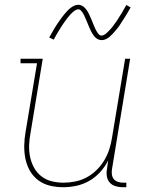

<svg xmlns="http://www.w3.org/2000/svg" viewBox="-20 -776 640 804"><path d="M245 8Q216 8 189 1.5Q162 -5 140.5 -21Q119 -37 105.5 -60.5Q92 -84 86.5 -111Q81 -138 81.5 -166.5Q82 -195 87 -223L135 -511H66V-530H159L108 -220Q103 -195 102 -169Q101 -143 106 -119Q111 -95 122.5 -74Q134 -53 153 -38Q172 -23 196.5 -17Q221 -11 246 -11Q270 -11 295 -16Q320 -21 342.5 -33Q365 -45 384 -63.5Q403 -82 416.5 -104.5Q430 -127 437.5 -150.5Q445 -174 449 -199L504 -530H525L449 -68Q447 -57 448.5 -45.5Q450 -34 456.5 -26Q463 -18 474 -14.5Q485 -11 496 -11H509V8H493Q478 8 463.5 3.5Q449 -1 439.5 -11.5Q430 -22 427.5 -37.5Q425 -53 428 -68L433 -104Q420 -78 399.5 -55.5Q379 -33 353.5 -18.5Q328 -4 300 2Q272 8 245 8ZM406 -608Q399 -608 393 -610.5Q387 -613 382.5 -616.5Q378 -620 374 -625Q370 -630 367 -635Q364 -640 361.5 -645Q359 -650 356.5 -655.5Q354 -661 351.5 -667Q349 -673 346.5 -679Q344 -685 341.5 -691Q339 -697 336.5 -702.5Q334 -708 332 -712.5Q330 -717 326 -723Q322 -729 318 -733Q314 -737 308 -737Q303 -737 298 -734.5Q293 -732 290 -729.5Q287 -727 283 -723.5Q279 -720 274.5 -715Q270 -710 268 -707.5Q266 -705 263.5 -702Q261 -699 258.5 -695.5Q256 -692 253.5 -688.5Q251 -685 248 -681Q245 -677 242.5 -673Q240 -669 237 -664.5Q234 -660 231 -655Q228 -650 224.5 -644.5Q221 -639 218 -633.5Q215 -628 211.5 -622Q208 -616 205 -610L186 -619Q192 -630 198 -640Q204 -650 209.5 -659.5Q215 -669 220.5 -677Q226 -685 231 -692Q236 -699 240.5 -705Q245 -711 249.5 -716.5Q254 -722 261 -729.5Q268 -737 275 -742.5Q282 -748 290.5 -752Q299 -756 308 -756Q314 -756 320 -753.5Q326 -751 330.5 -747.5Q335 -744 339 -739Q343 -734 346 -729.5Q349 -725 351.5 -719.5Q354 -714 356.5 -708.5Q359 -703 361.5 -697.5Q364 -692 366.5 -685.5Q369 -679 371.5 -673Q374 -667 376.5 -661.5Q379 -656 381 -651.5Q383 -647 387 -641Q391 -635 395 -631Q399 -627 406 -627Q410 -627 415 -629.5Q420 -632 423.5 -635Q427 -638 430.5 -641.5Q434 -645 438.5 -649.5Q443 -654 445 -656.5Q447 -659 449.5 -662Q452 -665 454.5 -668.5Q457 -672 459.5 -675.5Q462 -679 465 -683Q468 -687 471 -691.5Q474 -696 476.5 -700.5Q479 -705 482.5 -710Q486 -715 489 -720Q492 -725 495 -730.5Q498 -736 501.5 -742Q505 -748 509 -755L527 -745Q521 -734 515 -724Q509 -714 503.5 -705Q498 -696 492.5 -688Q487 -680 482.5 -672.5Q478 -665 473 -659Q468 -653 463.5 -647.5Q459 -642 452 -634.5Q445 -627 438.5 -621.5Q432 -616 423.5 -612Q415 -608 406 -608Z"/></svg>

Font: Iosevka Slab Thin Extended
Style: Italic
Weight: 100
Width: 7
Italic angle: -9°
Monospace: yes
Designer: Belleve Invis
Foundry: Belleve Invis
Version: Version 11.1.0; ttfautohint (v1.8.3)